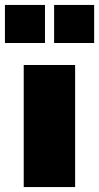

<svg xmlns="http://www.w3.org/2000/svg" viewBox="-52 -757 401 777"><path d="M44 -494H252V0H44ZM130 -737V-583H-32V-737ZM329 -737V-583H167V-737Z"/></svg>

Font: Nunito Sans Heavy
Style: Regular
Weight: 400
Designer: Vernon Adams
Foundry: Vernon Adams
Version: Version 2.500